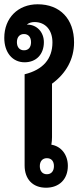

<svg xmlns="http://www.w3.org/2000/svg" viewBox="-26 -868 366 897"><path d="M189 9C251 9 291 -31 291 -93C291 -146 259 -185 214 -192C216 -205 217 -215 217 -227V-477C283 -525 320 -592 320 -670C320 -779 255 -848 150 -848C58 -848 -6 -784 -6 -691C-6 -623 32 -577 89 -577C144 -577 179 -615 179 -671C179 -718 146 -753 102 -753H99C109 -761 121 -765 135 -765C186 -765 219 -728 219 -670C219 -593 175 -542 89 -521V-95C89 -31 127 9 189 9ZM86 -633C66 -633 53 -647 53 -671C53 -695 66 -709 86 -709C106 -709 119 -695 119 -671C119 -647 107 -633 86 -633ZM193 -54C173 -54 160 -68 160 -92C160 -115 173 -129 193 -129C214 -129 226 -115 226 -92C226 -69 214 -54 193 -54Z"/></svg>

Font: Noto Sans Thai Looped UI Narrow
Style: Bold
Weight: 700
Width: 4
Designer: Cadson Demak Team
Foundry: Cadson Demak Co., Ltd.
Version: Version 1.000